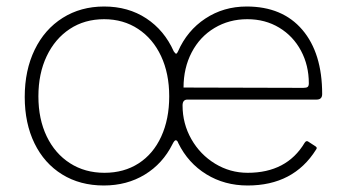

<svg xmlns="http://www.w3.org/2000/svg" viewBox="-20 -560 1059 590"><path d="M56 -262Q56 -344 86.5 -407Q117 -470 172.5 -505Q228 -540 300 -540Q374 -540 429.5 -503.5Q485 -467 514 -402Q519 -395 521 -395Q524 -395 527 -402Q555 -466 611 -503Q667 -540 738 -540Q848 -540 909 -468.5Q970 -397 970 -271Q970 -254 953 -254H556Q541 -254 541 -236Q541 -180 568 -132.5Q595 -85 641 -57Q687 -29 741 -29Q861 -29 916 -121Q921 -129 927 -125L950 -110Q956 -106 951 -100Q882 10 741 10Q670 10 614 -24.5Q558 -59 528 -120Q525 -129 520 -129Q516 -129 510 -117Q480 -57 425 -23.5Q370 10 299 10Q226 10 171 -24Q116 -58 86 -119.5Q56 -181 56 -262ZM500 -264Q500 -334 475 -387.5Q450 -441 404.5 -471Q359 -501 300 -501Q240 -501 194.5 -471Q149 -441 123.5 -387.5Q98 -334 98 -264Q98 -194 123.5 -141Q149 -88 195 -58.5Q241 -29 301 -29Q361 -29 406 -58Q451 -87 475.5 -140.5Q500 -194 500 -264ZM544 -291 912 -290Q922 -290 925.5 -293Q929 -296 929 -304Q929 -359 905 -404Q881 -449 838 -475Q795 -501 740 -501Q684 -501 639 -474Q594 -447 569 -399Q544 -351 544 -291Z"/></svg>

Font: Libre Franklin Thin
Style: Regular
Weight: 250
Designer: Pablo Impallari, Rodrigo Fuenzalida
Foundry: Impallari Type
Version: Version 1.002; ttfautohint (v1.5)